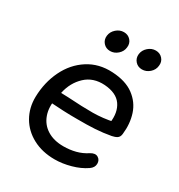

<svg xmlns="http://www.w3.org/2000/svg" viewBox="-167 -806 868 929"><g transform="rotate(30 267.5 -341.5)"><path d="M42.2 -207.5Q44.1 -288.4 76.9 -356.1Q109.7 -423.8 169.1 -461.9Q228.4 -500 305.4 -495.8Q381 -491.9 426 -458.5Q471 -425.1 487.8 -373.7Q504.5 -322.2 497.4 -261.9Q495.4 -244.7 484.5 -237.4Q473.5 -230.1 456.1 -226.8Q413 -219 369.7 -216.3Q326.4 -213.7 270.4 -214.2Q233.4 -214 193.1 -215.7Q152.9 -217.5 107.8 -220.6L120.1 -285.8Q147.6 -284.5 179.8 -283.8Q264 -278.3 320.4 -278.7Q376.8 -279.2 434.7 -291.8L417 -277.9Q425.8 -340.3 398.3 -379.5Q370.8 -418.7 303.8 -423.6Q238.3 -427.8 195.9 -388Q153.5 -348.1 140.3 -286.9L131.7 -249.5Q120.5 -196.5 135.4 -154.6Q150.3 -112.7 187.4 -89.7Q224.4 -66.7 277.8 -66.7Q313.3 -66.7 345.6 -75Q377.9 -83.3 406.3 -102.1Q429.7 -116.4 446.4 -106.5Q463.2 -96.5 462.9 -75.1Q462.6 -53.7 441.4 -39.4Q407.8 -16.2 361.9 -3.5Q316 9.3 272.9 9.3Q203.5 9.3 150.7 -18.9Q97.9 -47 69.4 -96.3Q41 -145.7 42.2 -207.5ZM193.1 -635.4Q196 -658.8 214.7 -675.3Q233.4 -691.9 256.8 -691.9Q280.2 -691.9 294.8 -675.3Q309.4 -658.8 306.2 -635.4Q303.9 -612 285.2 -595.4Q266.5 -578.8 243.1 -578.8Q219.7 -578.8 205.1 -595.4Q190.4 -612 193.1 -635.4ZM371.2 -635.4Q374.1 -658.8 392.8 -675.3Q411.5 -691.9 434.9 -691.9Q458.3 -691.9 473 -675.3Q487.6 -658.8 484.3 -635.4Q482.1 -612 463.4 -595.4Q444.7 -578.8 421.3 -578.8Q397.9 -578.8 383.3 -595.4Q368.6 -612 371.2 -635.4Z"/></g></svg>

Font: SN Pro Thin
Style: Italic
Weight: 200
Italic angle: -9°
Designer: Tobias Whetton
Foundry: Supernotes
Version: Version 1.003;Glyphs 3.3 (3324)